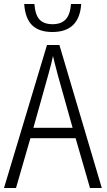

<svg xmlns="http://www.w3.org/2000/svg" viewBox="-20 -940 534 960"><path d="M358 -249H132L60 0H0L215 -715H277L489 0H430ZM269 -565Q249 -641 245 -660Q238 -625 221 -565L147 -301H343ZM242 -780Q175 -780 140.5 -814Q106 -848 101 -920H152Q156 -866 177.5 -842.5Q199 -819 243 -819Q286 -819 308.5 -843Q331 -867 335 -920H386Q377 -780 242 -780Z"/></svg>

Font: Noto Sans Display Light Narrow
Style: Regular
Weight: 300
Width: 4
Designer: Monotype Design team
Foundry: Monotype Imaging Inc.
Version: Version 1.000